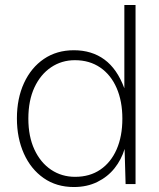

<svg xmlns="http://www.w3.org/2000/svg" viewBox="-20 -740 638 772"><path d="M277 12Q207 12 155.5 -24Q104 -60 76 -122.5Q48 -185 48 -264Q48 -344 76.5 -406Q105 -468 156.5 -503Q208 -538 277 -538Q349 -538 400 -500.5Q451 -463 480 -385V-720H525V0H485L481 -141Q468 -98 440.5 -63.5Q413 -29 371.5 -8.5Q330 12 277 12ZM282 -29Q341 -29 383.5 -58Q426 -87 449 -139.5Q472 -192 472 -263Q472 -333 449 -386Q426 -439 383 -468.5Q340 -498 281 -498Q228 -498 185.5 -469.5Q143 -441 118.5 -388.5Q94 -336 94 -263Q94 -191 118.5 -138.5Q143 -86 185.5 -57.5Q228 -29 282 -29Z"/></svg>

Font: DM Sans 9pt ExtraLight
Style: Regular
Weight: 250
Version: Version 4.004;gftools[0.9.30]